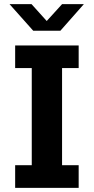

<svg xmlns="http://www.w3.org/2000/svg" viewBox="-20 -905 452 925"><path d="M53 0V-109H133V-577H53V-686H359V-577H279V-109H359V0ZM140 -757 26 -885H132L222 -785H188L279 -885H384L271 -757Z"/></svg>

Font: Chivo Medium SemiBold
Style: Regular
Weight: 600
Version: Version 2.002